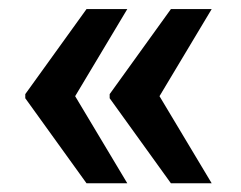

<svg xmlns="http://www.w3.org/2000/svg" viewBox="-20 -472 540 430"><path d="M147 -254.4 36.6 -254.9V-261.2L173.8 -451.7H265.1ZM265.1 -61.5H173.8L36.6 -252V-258.3L147 -258.8ZM335.9 -254.4 225.6 -254.9V-261.2L362.8 -451.7H454.1ZM454.1 -61.5H362.8L225.6 -252V-258.3L335.9 -258.8Z"/></svg>

Font: Heebo
Style: Bold
Weight: 700
Designer: Oded Ezer
Foundry: Ezer Type House
Version: Version 3.100